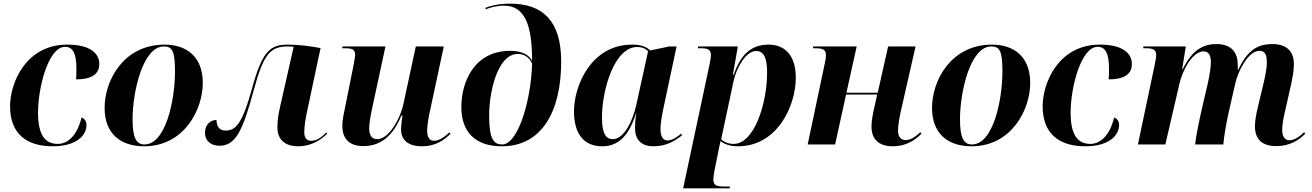

<svg xmlns="http://www.w3.org/2000/svg" viewBox="-20 -790 7177 1050"><path d="M268 10C404 10 453 -54 453 -106C453 -130 440 -142 426 -148C399 -36 341 -3 296 -3C226 -3 188 -53 188 -173C188 -314 245 -534 336 -534C377 -534 398 -500 398 -413C398 -389 397 -371 396 -356C493 -356 523 -393 523 -440C523 -497 475 -546 348 -546C120 -546 35 -335 35 -209C35 -56 128 10 268 10Z M768 10C988 10 1089 -192 1089 -336C1089 -485 995 -546 880 -546C656 -546 552 -350 552 -200C552 -59 639 10 768 10ZM770 0C724 0 705 -39 705 -138C705 -288 761 -536 876 -536C923 -536 937 -509 937 -400C937 -241 886 0 770 0Z M1611 10C1685 10 1739 -28 1770 -60L1764 -65C1733 -34 1709 -20 1681 -20C1659 -20 1644 -34 1644 -67C1644 -95 1650 -138 1658 -174L1733 -527C1680 -537 1617 -546 1555 -546C1459 -546 1415 -514 1358 -305C1303 -105 1266 -76 1213 -76C1176 -76 1164 -104 1164 -134C1135 -134 1101 -113 1101 -63C1101 -22 1131 7 1180 7C1267 7 1306 -69 1368 -298C1421 -494 1458 -536 1554 -536C1567 -536 1575 -535 1586 -534L1513 -212C1501 -161 1497 -125 1497 -93C1497 -30 1535 10 1611 10Z M2288 10C2363 10 2411 -25 2444 -59L2438 -66C2413 -42 2381 -20 2354 -20C2329 -20 2316 -39 2316 -76C2316 -99 2322 -140 2328 -167L2407 -536H2254L2186 -221C2166 -130 2102 -29 2044 -29C2012 -29 1999 -51 1999 -89C1999 -114 2007 -160 2015 -197L2088 -536H1853L1851 -526H1869C1907 -526 1922 -518 1922 -491C1922 -480 1918 -458 1913 -431L1869 -212C1862 -178 1852 -135 1852 -102C1852 -43 1880 9 1966 9C2062 9 2129 -46 2175 -158H2181C2178 -143 2173 -97 2173 -84C2173 -33 2202 10 2288 10Z M2725 10C2942 10 3049 -179 3049 -454C3049 -679 2945 -770 2770 -770C2702 -770 2659 -757 2634 -747L2637 -739C2659 -749 2698 -759 2736 -759C2848 -759 2890 -658 2890 -457C2876 -484 2843 -512 2771 -512C2569 -512 2503 -336 2503 -205C2503 -73 2574 10 2725 10ZM2727 0C2681 0 2655 -26 2655 -159C2655 -288 2701 -495 2812 -495C2841 -495 2874 -480 2890 -442C2884 -234 2811 0 2727 0Z M3273 10C3359 10 3418 -43 3458 -170H3460C3456 -148 3453 -125 3453 -88C3453 -21 3493 10 3553 10C3625 10 3670 -19 3710 -50L3705 -59C3683 -41 3658 -22 3630 -22C3607 -22 3592 -42 3592 -83C3592 -115 3600 -158 3606 -188L3680 -536H3640L3536 -514C3516 -533 3488 -546 3437 -546C3213 -546 3119 -322 3119 -181C3119 -58 3173 10 3273 10ZM3331 -29C3299 -29 3272 -51 3272 -146C3272 -304 3342 -533 3464 -533C3491 -533 3512 -524 3524 -509L3459 -213C3441 -133 3394 -29 3331 -29Z M3861 -441 3716 240H3970L3972 230H3939C3901 230 3881 224 3881 192C3881 180 3884 161 3887 145L3909 35C3914 12 3916 0 3920 -18C3942 -2 3971 10 4016 10C4231 10 4332 -211 4332 -365C4332 -491 4269 -546 4183 -546C4081 -546 4028 -483 3992 -381H3988L4015 -536H3798L3796 -526H3815C3853 -526 3868 -517 3868 -487C3868 -479 3865 -462 3861 -441ZM3992 -3C3960 -3 3936 -16 3924 -29L3992 -348C4007 -417 4058 -511 4115 -511C4160 -511 4175 -468 4175 -393C4175 -224 4105 -3 3992 -3Z M4863 10C4936 10 4987 -25 5019 -59L5013 -67C4994 -49 4964 -24 4933 -24C4907 -24 4891 -42 4891 -75C4891 -105 4898 -143 4906 -180L4987 -536H4837L4780 -283H4609L4665 -536H4427L4426 -526H4444C4482 -526 4497 -516 4497 -489C4497 -476 4493 -453 4489 -436L4397 0H4547L4607 -273H4777L4764 -214C4752 -163 4746 -127 4746 -97C4746 -31 4784 10 4863 10Z M5293 10C5513 10 5614 -192 5614 -336C5614 -485 5520 -546 5405 -546C5181 -546 5077 -350 5077 -200C5077 -59 5164 10 5293 10ZM5295 0C5249 0 5230 -39 5230 -138C5230 -288 5286 -536 5401 -536C5448 -536 5462 -509 5462 -400C5462 -241 5411 0 5295 0Z M5915 10C6051 10 6100 -54 6100 -106C6100 -130 6087 -142 6073 -148C6046 -36 5988 -3 5943 -3C5873 -3 5835 -53 5835 -173C5835 -314 5892 -534 5983 -534C6024 -534 6045 -500 6045 -413C6045 -389 6044 -371 6043 -356C6140 -356 6170 -393 6170 -440C6170 -497 6122 -546 5995 -546C5767 -546 5682 -335 5682 -209C5682 -56 5775 10 5915 10Z M6959 9C7035 9 7086 -25 7118 -59L7112 -67C7093 -49 7063 -23 7032 -23C7007 -23 6992 -42 6992 -79C6992 -107 6998 -139 7006 -175L7039 -321C7047 -356 7056 -403 7056 -439C7056 -501 7025 -549 6938 -549C6847 -549 6798 -505 6751 -408H6749V-435C6749 -498 6719 -549 6633 -549C6558 -549 6500 -516 6448 -412H6445L6465 -536H6233L6232 -526H6250C6285 -526 6303 -518 6303 -489C6303 -478 6299 -458 6296 -441L6203 0H6353L6430 -332C6446 -403 6500 -509 6562 -509C6595 -509 6602 -479 6602 -449C6602 -427 6595 -376 6584 -329L6558 -218C6544 -157 6521 -53 6516 0H6670C6674 -48 6688 -128 6703 -192L6736 -336C6750 -398 6805 -512 6868 -512C6906 -512 6908 -475 6908 -447C6908 -411 6895 -356 6889 -330L6861 -213C6850 -168 6843 -132 6843 -99C6843 -30 6881 9 6959 9Z"/></svg>

Font: Noto Serif Display
Style: Bold Italic
Weight: 700
Italic angle: -12°
Designer: Monotype Design Team
Foundry: Monotype Imaging Inc.
Version: Version 2.009